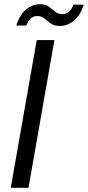

<svg xmlns="http://www.w3.org/2000/svg" viewBox="-20 -890 417 910"><path d="M31 0 154 -700H238L115 0ZM57 -769Q73 -819 103 -844.5Q133 -870 170 -870Q197 -870 212 -858.5Q227 -847 241 -835Q255 -823 277 -823Q293 -823 307 -834.5Q321 -846 328 -868H377Q362 -819 331.5 -793Q301 -767 263 -767Q236 -767 220 -779Q204 -791 190.5 -802.5Q177 -814 156 -814Q139 -814 126 -803Q113 -792 105 -769Z"/></svg>

Font: DM Sans 16pt
Style: Italic
Weight: 400
Italic angle: -10°
Version: Version 4.004;gftools[0.9.30]